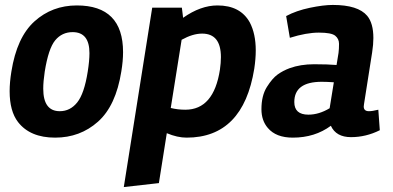

<svg xmlns="http://www.w3.org/2000/svg" viewBox="-20 -544 1592 777"><path d="M53 -50Q19 -94 19 -175Q19 -211 26 -254Q48 -393 119.5 -457.5Q191 -522 291 -522Q478 -522 478 -333Q478 -297 471 -255Q449 -116 376.5 -51.5Q304 13 203 13Q102 13 53 -50ZM342 -329Q342 -414 274 -414Q231 -414 203.5 -381Q176 -348 161 -254Q155 -214 155 -185Q155 -94 222 -94Q264 -94 292.5 -129.5Q321 -165 335 -254Q342 -298 342 -329Z M860 -522Q953 -522 991 -453Q1015 -407 1015 -340Q1015 -306 1009 -266Q964 13 735 13Q698 13 655 -5L623 197L481 213L596 -513H716L721 -472Q792 -522 860 -522ZM730 -100Q845 -100 870 -262Q874 -290 874 -313Q874 -408 798 -408Q760 -408 715 -383L671 -107Q699 -100 730 -100Z M1517 -17Q1461 11 1400.5 11Q1340 11 1319 -35Q1254 13 1165 13Q1097 13 1064 -26Q1038 -56 1038 -102Q1038 -157 1060 -192Q1082 -227 1103.5 -242.5Q1125 -258 1152 -268Q1196 -284 1251 -284Q1306 -284 1342 -281L1350 -330Q1352 -346 1352 -366.5Q1352 -387 1336.5 -399.5Q1321 -412 1270.5 -412Q1220 -412 1153 -391L1138 -479Q1179 -501 1234 -512.5Q1289 -524 1327 -524Q1429 -524 1466 -480Q1491 -450 1491 -390Q1491 -364 1486 -332L1453 -122Q1452 -117 1452 -113Q1452 -94 1473 -94Q1487 -94 1511 -100ZM1282 -213Q1171 -213 1171 -131Q1171 -80 1228 -80Q1271 -80 1314 -106L1331 -211Q1303 -213 1282 -213Z"/></svg>

Font: Rambla
Style: Bold Italic
Weight: 700
Italic angle: -12°
Designer: Martin Sommaruga
Foundry: Martin Sommaruga
Version: Version 1.001